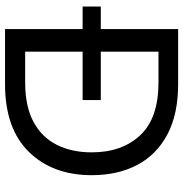

<svg xmlns="http://www.w3.org/2000/svg" viewBox="-2 -744 745 782"><g transform="rotate(90 371.0 -352.5)"><path d="M6 0ZM6 0ZM322 0H98V-316H6V-390H98V-705H322Q445 -705 527.5 -661Q610 -617 651.5 -538Q693 -459 693 -353Q693 -194 598 -97Q503 0 322 0ZM315 -82Q413 -82 476 -116Q539 -150 569.5 -211Q600 -272 600 -353Q600 -476 530.5 -550.5Q461 -625 315 -625H190V-390H387V-316H190V-82Z"/></g></svg>

Font: Ulagadi Sans
Style: Regular
Weight: 400
Designer: Ninad Kale (Devanagari), Jonny Pinhorn (Latin)
Foundry: Indian Type Foundry
Version: Version 3.01;March 29, 2020;FontCreator 12.0.0.2522 64-bit; 